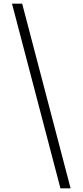

<svg xmlns="http://www.w3.org/2000/svg" viewBox="-20 -853 447 1039"><path d="M45 -833 307 166H362L100 -833Z"/></svg>

Font: Noto Sans Devanagari UI Light
Style: Regular
Weight: 300
Designer: Jelle Bosma - Monotype Design Team
Foundry: Monotype Imaging Inc.
Version: Version 2.004